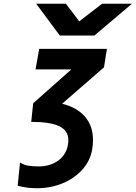

<svg xmlns="http://www.w3.org/2000/svg" viewBox="-20 -985 722 1021"><path d="M188.5 -725H548.5L533 -627L310.5 -433.5Q390 -413.5 432.2 -364.2Q474.5 -315 474.5 -240.5Q474.5 -216 470 -189Q459.5 -129.5 417.8 -83Q376 -36.5 312.8 -10.2Q249.5 16 176 16Q122 16 74 2.5L86.5 -121Q105 -108.5 129.5 -104.2Q154 -100 185 -100Q246.5 -100 289.2 -130.8Q332 -161.5 341.5 -216Q343.5 -226.5 343.5 -239.5Q343.5 -290.5 295.2 -313.8Q247 -337 146 -337L156.5 -436L359.5 -616H169ZM172.5 -965H330.5L401.5 -871.5L522.5 -965H681.5L482 -796H298Z"/></svg>

Font: JuliaMono Black
Style: Italic
Weight: 900
Italic angle: -9°
Monospace: yes
Designer: cormullion
Foundry: corm
Version: Version 0.057; ttfautohint (v1.8.4)